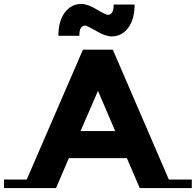

<svg xmlns="http://www.w3.org/2000/svg" viewBox="-122 -950 989 970"><path d="M847 -43V0H584L519 -151H226L161 0H-102V-43H13L297 -699H448L731 -43ZM309 -821Q278 -821 279 -769H173Q173 -844 205.5 -887Q238 -930 289 -930Q321 -930 366.5 -902.5Q412 -875 422 -875Q453 -875 452 -927H558Q558 -852 525.5 -809Q493 -766 442 -766Q411 -766 364 -793.5Q317 -821 309 -821ZM373 -491 285 -288H460Z"/></svg>

Font: Montserrat Subrayada
Style: Bold
Weight: 700
Version: Version 2.001